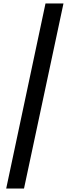

<svg xmlns="http://www.w3.org/2000/svg" viewBox="-20 -846 389 1116"><path d="M16 250H119.5L349 -826H244.5Z"/></svg>

Font: League Gothic SemiExpanded Italic
Style: Regular
Weight: 400
Width: 6
Designer: The League of Moveable Type
Version: Version 1.600; ttfautohint (v1.8.3)